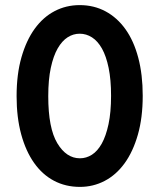

<svg xmlns="http://www.w3.org/2000/svg" viewBox="-20 -726 624 752"><path d="M293 6Q237 6 191.5 -18Q146 -42 113.5 -88Q81 -134 63 -200Q45 -266 45 -349Q45 -435 64 -501.5Q83 -568 116 -613.5Q149 -659 194 -682.5Q239 -706 292 -706Q348 -706 393.5 -681.5Q439 -657 471.5 -611.5Q504 -566 521.5 -500Q539 -434 539 -351Q539 -265 520 -198.5Q501 -132 468 -86.5Q435 -41 390 -17.5Q345 6 293 6ZM293 -106Q318 -106 340 -120Q362 -134 378.5 -163.5Q395 -193 405 -239.5Q415 -286 415 -351Q415 -414 405.5 -460Q396 -506 379.5 -535.5Q363 -565 340.5 -579.5Q318 -594 292 -594Q267 -594 245 -580Q223 -566 206 -536.5Q189 -507 179 -460.5Q169 -414 169 -349Q169 -224 204.5 -165Q240 -106 293 -106Z"/></svg>

Font: Tilda Sans Bold
Style: Regular
Weight: 700
Designer: ParaType Ltd
Foundry: ParaType Ltd
Version: Version 1.009